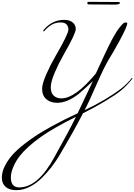

<svg xmlns="http://www.w3.org/2000/svg" viewBox="-244 -1102 1460 2088"><path d="M582 168Q332 293 200 387Q48 496 -29 594Q-71 648 -98.5 711.5Q-126 775 -126 829Q-126 936 -34 936Q169 936 348 606Q514 309 582 168ZM944 -464Q889 -374 804 -179Q719 16 676 96Q910 -14 1078 -142Q1115 -172 1145.5 -203.5Q1176 -235 1184 -248Q1188 -254 1192 -254Q1196 -254 1196 -251Q1196 -248 1194 -244Q1134 -169 1074.5 -120Q1015 -71 899 -1.5Q783 68 658 130Q575 296 396 598Q320 724 212 832Q152 892 80 929Q8 966 -67.5 966Q-143 966 -183.5 929.5Q-224 893 -224 830.5Q-224 768 -191 702.5Q-158 637 -107.5 581Q-57 525 19 465.5Q95 406 164.5 362Q234 318 323 269Q443 203 600 130L766 -220Q651 -112 607 -77Q485 16 378 16Q304 16 259 -24Q214 -64 214 -136Q214 -190 258.5 -292Q303 -394 357 -487Q500 -733 500 -780Q500 -815 479.5 -836.5Q459 -858 415.5 -858Q372 -858 334.5 -841.5Q297 -825 254 -782Q249 -777 244 -771Q235 -760 232 -760Q226 -760 226 -767Q226 -774 248 -796Q335 -886 454 -886Q514 -886 547 -857.5Q580 -829 580 -786Q580 -737 444 -500Q393 -411 350.5 -311Q308 -211 308 -151.5Q308 -92 340 -62Q372 -32 424 -32Q574 -32 798 -302Q818 -345 851.5 -417.5Q885 -490 898 -517.5Q911 -545 934.5 -594Q958 -643 970 -664.5Q982 -686 1000 -718Q1030 -771 1056 -803Q1082 -834 1088 -840Q1106 -858 1123 -858Q1140 -858 1140 -850Q1140 -814 1061.5 -669Q983 -524 944 -464ZM1002 -1052 720 -1054Q706 -1054 706 -1068Q706 -1082 714 -1082L1044 -1080Q1060 -1080 1060 -1070Q1060 -1052 1002 -1052Z"/></svg>

Font: Miama
Style: Regular
Weight: 400
Italic angle: 16.5°
Designer: Linus Romer
Foundry: Linus Romer
Version: 0.32